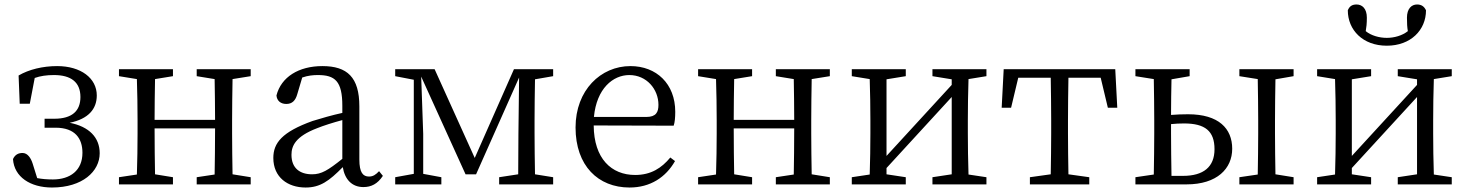

<svg xmlns="http://www.w3.org/2000/svg" viewBox="-20 -823 6549 857"><path d="M68 -360H113L135 -475C160 -484 188 -488 221 -488C296 -488 339 -457 339 -390C339 -328 302 -293 222 -293H179V-253H228C316 -253 348 -204 348 -141C348 -62 293 -22 216 -22C190 -22 167 -24 146 -28L126 -92C118 -118 103 -139 83 -140C63 -141 47 -133 38 -113C43 -33 116 14 212 14C348 14 425 -58 425 -139C425 -209 378 -258 291 -275C374 -292 412 -336 412 -397C412 -474 341 -528 235 -528C171 -528 109 -513 63 -486Z M1099 -483V-514H858V-483L938 -470C939 -417 940 -343 940 -288H670C670 -342 671 -416 672 -470L752 -483V-514H511V-483L591 -470C593 -415 594 -339 594 -286V-228C594 -176 593 -99 591 -44L511 -32V0H752V-32L672 -45C671 -99 670 -178 670 -250H940C940 -177 939 -99 938 -44L858 -32V0H1099V-32L1018 -45C1017 -100 1016 -176 1016 -228V-286C1016 -338 1017 -415 1018 -470Z M1508 -114C1444 -63 1415 -45 1373 -45C1319 -45 1281 -72 1281 -132C1281 -172 1299 -214 1396 -251C1423 -262 1467 -276 1508 -287ZM1672 -59C1657 -43 1645 -35 1627 -35C1600 -35 1584 -53 1584 -111V-348C1584 -478 1530 -528 1419 -528C1313 -528 1235 -479 1214 -397C1216 -373 1233 -359 1258 -359C1284 -359 1299 -374 1307 -403L1329 -477C1355 -486 1378 -488 1399 -488C1475 -488 1508 -461 1508 -351V-319C1462 -309 1414 -295 1375 -283C1239 -234 1200 -185 1200 -118C1200 -32 1264 14 1344 14C1409 14 1449 -15 1510 -77C1519 -22 1551 12 1602 12C1637 12 1665 -2 1689 -38Z M2449 -483V-514H2274L2099 -118L1920 -514H1744V-483L1827 -467V-47L1744 -32V0H1950V-32L1869 -47V-225L1860 -481L2058 -45H2105L2297 -477L2294 -225L2293 -45L2208 -32V0H2449V-32L2368 -45C2367 -100 2366 -176 2366 -228V-286C2366 -338 2367 -414 2368 -469Z M2631 -301C2643 -428 2716 -488 2789 -488C2866 -488 2919 -425 2919 -355C2919 -323 2909 -301 2865 -301ZM2987 -262C2992 -277 2994 -298 2994 -324C2994 -449 2910 -528 2794 -528C2662 -528 2549 -421 2549 -254C2549 -83 2650 14 2790 14C2883 14 2952 -32 2993 -104L2972 -120C2933 -73 2886 -42 2815 -42C2709 -42 2631 -115 2630 -263Z M3684 -483V-514H3443V-483L3523 -470C3524 -417 3525 -343 3525 -288H3255C3255 -342 3256 -416 3257 -470L3337 -483V-514H3096V-483L3176 -470C3178 -415 3179 -339 3179 -286V-228C3179 -176 3178 -99 3176 -44L3096 -32V0H3337V-32L3257 -45C3256 -99 3255 -178 3255 -250H3525C3525 -177 3524 -99 3523 -44L3443 -32V0H3684V-32L3603 -45C3602 -100 3601 -176 3601 -228V-286C3601 -338 3602 -415 3603 -470Z M4383 -483V-514H4142V-483L4228 -469V-444L3937 -127V-469L4023 -483V-514H3782V-483L3862 -470C3864 -415 3865 -339 3865 -286V-228C3865 -176 3864 -100 3862 -44L3782 -32V0H4023V-32L3937 -45V-73L4228 -390V-45L4142 -32V0H4383V-32L4303 -44C4301 -100 4300 -176 4300 -228V-286C4300 -338 4301 -415 4303 -470Z M4893 -476 4925 -342H4967L4958 -514H4460L4451 -342H4493L4525 -476H4670C4671 -421 4672 -341 4672 -286V-228C4672 -176 4671 -100 4670 -45L4577 -32V0H4842V-32L4749 -45C4748 -100 4747 -176 4747 -228V-286C4747 -341 4748 -421 4749 -476Z M5209 -38C5208 -94 5207 -174 5207 -228V-269C5226 -271 5245 -272 5265 -272C5359 -272 5401 -238 5401 -157C5401 -78 5352 -38 5260 -38ZM5290 -483V-514H5048V-483L5130 -470C5131 -415 5132 -339 5132 -286V-228C5132 -176 5131 -100 5130 -44L5048 -32V0H5276C5413 0 5480 -71 5480 -159C5480 -249 5420 -313 5283 -313C5257 -313 5232 -312 5207 -310C5207 -360 5208 -422 5209 -469ZM5754 -483V-514H5512V-483L5594 -470C5595 -415 5596 -339 5596 -286V-228C5596 -176 5595 -100 5594 -44L5512 -32V0H5754V-32L5673 -45C5672 -100 5671 -176 5671 -228V-286C5671 -338 5672 -414 5673 -469Z M6170 -619C6277 -619 6345 -689 6345 -777C6337 -794 6325 -803 6305 -803C6281 -803 6260 -785 6260 -744C6260 -718 6261 -701 6264 -684C6239 -664 6203 -654 6170 -654C6137 -654 6100 -664 6076 -684C6079 -701 6081 -717 6081 -744C6081 -785 6060 -803 6035 -803C6014 -803 6003 -794 5996 -777C5996 -689 6063 -619 6170 -619ZM6460 -483V-514H6219V-483L6305 -469V-444L6014 -127V-469L6100 -483V-514H5859V-483L5939 -470C5941 -415 5942 -339 5942 -286V-228C5942 -176 5941 -100 5939 -44L5859 -32V0H6100V-32L6014 -45V-73L6305 -390V-45L6219 -32V0H6460V-32L6380 -44C6378 -100 6377 -176 6377 -228V-286C6377 -338 6378 -415 6380 -470Z"/></svg>

Font: Source Han Serif K
Style: Regular
Weight: 400
Designer: Ryoko NISHIZUKA 西塚涼子 (kana & ideographs); Frank Grießhammer (Latin, Greek & Cyrillic); Wenlong ZHANG 张文龙 (bopomofo); San
Foundry: Adobe Systems Incorporated
Version: Version 1.001;PS 1.001;hotconv 16.6.54;makeotf.lib2.5.65590